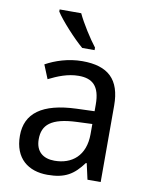

<svg xmlns="http://www.w3.org/2000/svg" viewBox="-87 -829 704 903"><g transform="rotate(10 265.5 -378.0)"><path d="M227 -766H124V-756C147 -719 217 -642 260 -606H319V-618C290 -655 248 -721 227 -766ZM272 -545C205 -545 143 -524 98 -499L125 -433C167 -454 215 -474 267 -474C332 -474 369 -444 369 -355V-323L284 -320C120 -314 43 -256 43 -149C43 -40 111 10 202 10C287 10 327 -17 371 -76H375L392 0H455V-365C455 -490 395 -545 272 -545ZM369 -262V-214C369 -110 306 -61 223 -61C170 -61 133 -88 133 -148C133 -216 173 -254 296 -259Z"/></g></svg>

Font: Noto Sans Thai
Style: Regular
Weight: 400
Designer: Monotype Design Team
Foundry: Monotype Imaging Inc.
Version: Version 1.901